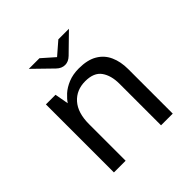

<svg xmlns="http://www.w3.org/2000/svg" viewBox="-179 -839 990 990"><g transform="rotate(-45 316.0 -344.0)"><path d="M102.7 0V-496H172.9L186.6 -420.5Q198.3 -438.9 220.5 -459.2Q242.7 -479.5 276.6 -493.5Q310.5 -507.4 353.9 -507.4Q416.4 -507.4 455.5 -484.3Q494.7 -461.3 513.1 -419.9Q531.6 -378.6 531.6 -324.9V0H446.3V-303.1Q446.3 -363.3 419.9 -400.4Q393.6 -437.4 330.7 -437.4Q266.1 -437.4 227 -393.4Q188 -349.3 188 -267.1V0ZM317 -569.4Q291.6 -569.4 270.6 -589.9L170 -687.9H247.6L315.8 -627.7L385.3 -687.9H462.5L362.3 -589.9Q341 -569.4 317 -569.4Z"/></g></svg>

Font: Atkinson Hyperlegible Mono ExtraLight
Style: Regular
Weight: 200
Monospace: yes
Designer: Elliott Scott, Megan Eiswerth, Linus Boman, Theodore Petrosky, Letters from Sweden
Foundry: Applied Design Works, Letters from Sweden
Version: Version 2.001